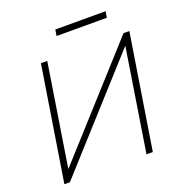

<svg xmlns="http://www.w3.org/2000/svg" viewBox="-150 -986 1040 1112"><g transform="rotate(-20 369.5 -430.0)"><path d="M57 0 169 -705H208L103 -40L80 -43L678 -705H714L602 0H563L668 -665L688 -661L91 0ZM308 -822 314 -860H624L618 -822Z"/></g></svg>

Font: Mulish ExtraLight
Style: Italic
Weight: 200
Italic angle: -9°
Designer: Vernon Adams
Foundry: Vernon Adams
Version: Version 3.603